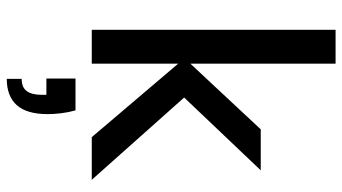

<svg xmlns="http://www.w3.org/2000/svg" viewBox="-242 -518 1011 567"><g transform="rotate(90 263.5 -234.5)"><path d="M385 0 152 -274 362 -499H483L233 -236L234 -311L511 0ZM68 0V-720H168V0ZM213 251V207Q238 207 249 192Q260 177 260 148V134H212V48H306Q312 70 314.5 91Q317 112 317 130Q317 192 290.5 221.5Q264 251 213 251Z"/></g></svg>

Font: DM Sans 20pt Medium
Style: Regular
Weight: 500
Version: Version 4.004;gftools[0.9.30]